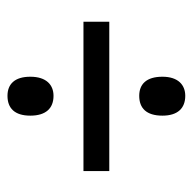

<svg xmlns="http://www.w3.org/2000/svg" viewBox="-21 -609 515 513"><g transform="rotate(-90 236.5 -352.5)"><path d="M237 -467C266 -467 288 -486 288 -529C288 -571 268 -590 237 -590C204 -590 184 -571 184 -529C184 -487 204 -467 237 -467ZM36 -318H435V-387H36ZM237 -115C266 -115 288 -134 288 -176C288 -219 268 -238 237 -238C204 -238 184 -219 184 -176C184 -135 204 -115 237 -115Z"/></g></svg>

Font: Noto Sans Myanmar UI Condensed
Style: Regular
Weight: 400
Width: 3
Designer: Monotype Design Team
Foundry: Monotype Imaging Inc.
Version: Version 2.103